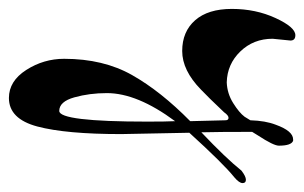

<svg xmlns="http://www.w3.org/2000/svg" viewBox="-146 -124 683 431"><g transform="rotate(90 195.5 91.5)"><path d="M229 300Q253 300 253 102Q253 60 252 40Q189 125 189 193Q189 232 198.5 266Q208 300 229 300ZM71 -219 67 -179Q67 -136 95.5 -106.5Q124 -77 165 -76Q190 -77 211.5 -90.5Q233 -104 242 -116L250 -129Q251 -163 260 -186Q274 -225 293 -225H296Q307 -221 307 -193Q307 -181 284 -146L276 -133Q276 -56 277 -19Q335 -74 363 -109Q376 -119 383.5 -119Q391 -119 391 -111.5Q391 -104 378 -93Q348 -69 278 8L281 161Q281 285 264 349Q247 413 200 413Q162 413 137 374Q112 335 112 289Q112 201 148.5 136.5Q185 72 252 6Q250 -66 250 -73Q250 -80 244.5 -80Q239 -80 232 -70Q197 -33 181 -18Q138 24 94.5 24Q51 24 25.5 -5Q0 -34 0 -87.5Q0 -141 20.5 -185.5Q41 -230 59 -230Q71 -230 71 -219Z"/></g></svg>

Font: Dr Sugiyama
Style: Regular
Weight: 400
Designer: Alejandro Paul
Foundry: Alejandro Paul
Version: Version 1.000